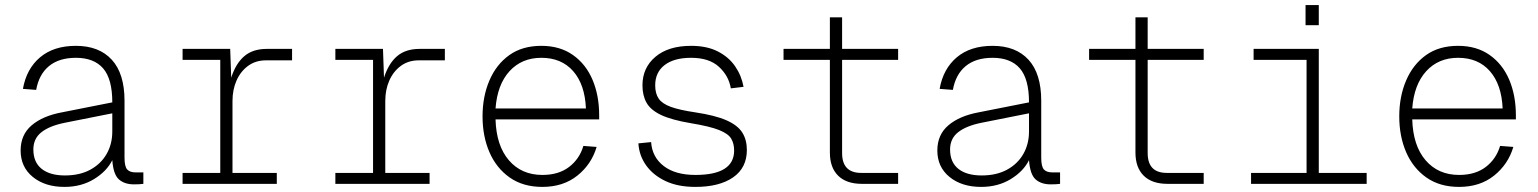

<svg xmlns="http://www.w3.org/2000/svg" viewBox="-20 -722 6040 754"><path d="M233 12Q157 12 109 -27Q61 -66 61 -131Q61 -193 104.5 -230Q148 -267 224 -281L421 -320Q421 -412 385 -453.5Q349 -495 278 -495Q212 -495 172.5 -462.5Q133 -430 122 -369L70 -373Q84 -452 137.5 -497Q191 -542 278 -542Q369 -542 419 -487.5Q469 -433 469 -326V-103Q469 -68 479.5 -56.5Q490 -45 512 -45H543V0Q538 1 526.5 1.5Q515 2 506 2Q469 2 447 -17.5Q425 -37 421 -93Q399 -49 349 -18.5Q299 12 233 12ZM235 -33Q293 -33 334.5 -55.5Q376 -78 398.5 -117Q421 -156 421 -206V-277L235 -240Q175 -228 143 -203Q111 -178 111 -135Q111 -85 143.5 -59Q176 -33 235 -33Z M697 0V-43H845V-487H697V-530H884L888 -417Q906 -473 939.5 -501.5Q973 -530 1028 -530H1127V-485H1024Q984 -485 954.5 -463.5Q925 -442 909 -406Q893 -370 893 -325V-43H1067V0Z M1297 0V-43H1445V-487H1297V-530H1484L1488 -417Q1506 -473 1539.5 -501.5Q1573 -530 1628 -530H1727V-485H1624Q1584 -485 1554.5 -463.5Q1525 -442 1509 -406Q1493 -370 1493 -325V-43H1667V0Z M2110 12Q2034 12 1981.5 -25Q1929 -62 1902 -124.5Q1875 -187 1875 -265Q1875 -343 1902 -406Q1929 -469 1980 -505.5Q2031 -542 2106 -542Q2179 -542 2230 -506Q2281 -470 2307 -408.5Q2333 -347 2333 -269V-253H1926Q1929 -150 1978.5 -92.5Q2028 -35 2110 -35Q2174 -35 2215 -66.5Q2256 -98 2271 -149L2323 -145Q2303 -77 2247.5 -32.5Q2192 12 2110 12ZM1926 -296H2281Q2277 -390 2231 -442.5Q2185 -495 2106 -495Q2029 -495 1981 -442.5Q1933 -390 1926 -296Z M2711 12Q2642 12 2593.5 -11Q2545 -34 2517.5 -72.5Q2490 -111 2487 -159L2537 -164Q2541 -105 2586.5 -70Q2632 -35 2711 -35Q2863 -35 2863 -131Q2863 -158 2851.5 -177.5Q2840 -197 2803.5 -211.5Q2767 -226 2694 -238Q2617 -251 2576 -270.5Q2535 -290 2519 -318.5Q2503 -347 2503 -387Q2503 -456 2554 -499Q2605 -542 2694 -542Q2756 -542 2799 -520Q2842 -498 2867 -461.5Q2892 -425 2900 -381L2850 -375Q2842 -424 2803.5 -459.5Q2765 -495 2694 -495Q2627 -495 2590 -466.5Q2553 -438 2553 -387Q2553 -355 2566.5 -335Q2580 -315 2614 -302.5Q2648 -290 2709 -281Q2789 -269 2833 -249.5Q2877 -230 2895 -201.5Q2913 -173 2913 -133Q2913 -63 2859 -25.5Q2805 12 2711 12Z M3365 0Q3304 0 3271.5 -32Q3239 -64 3239 -123V-487H3057V-530H3239V-654H3287V-530H3507V-487H3287V-121Q3287 -43 3362 -43H3507V0Z M3833 12Q3757 12 3709 -27Q3661 -66 3661 -131Q3661 -193 3704.5 -230Q3748 -267 3824 -281L4021 -320Q4021 -412 3985 -453.5Q3949 -495 3878 -495Q3812 -495 3772.5 -462.5Q3733 -430 3722 -369L3670 -373Q3684 -452 3737.5 -497Q3791 -542 3878 -542Q3969 -542 4019 -487.5Q4069 -433 4069 -326V-103Q4069 -68 4079.5 -56.5Q4090 -45 4112 -45H4143V0Q4138 1 4126.5 1.5Q4115 2 4106 2Q4069 2 4047 -17.5Q4025 -37 4021 -93Q3999 -49 3949 -18.5Q3899 12 3833 12ZM3835 -33Q3893 -33 3934.5 -55.5Q3976 -78 3998.5 -117Q4021 -156 4021 -206V-277L3835 -240Q3775 -228 3743 -203Q3711 -178 3711 -135Q3711 -85 3743.5 -59Q3776 -33 3835 -33Z M4565 0Q4504 0 4471.5 -32Q4439 -64 4439 -123V-487H4257V-530H4439V-654H4487V-530H4707V-487H4487V-121Q4487 -43 4562 -43H4707V0Z M4893 0V-43H5111V-487H4903V-530H5159V-43H5347V0ZM5107 -623V-702H5159V-623Z M5710 12Q5634 12 5581.5 -25Q5529 -62 5502 -124.5Q5475 -187 5475 -265Q5475 -343 5502 -406Q5529 -469 5580 -505.5Q5631 -542 5706 -542Q5779 -542 5830 -506Q5881 -470 5907 -408.5Q5933 -347 5933 -269V-253H5526Q5529 -150 5578.5 -92.5Q5628 -35 5710 -35Q5774 -35 5815 -66.5Q5856 -98 5871 -149L5923 -145Q5903 -77 5847.5 -32.5Q5792 12 5710 12ZM5526 -296H5881Q5877 -390 5831 -442.5Q5785 -495 5706 -495Q5629 -495 5581 -442.5Q5533 -390 5526 -296Z"/></svg>

Font: Geist Mono UltraLight
Style: Regular
Weight: 200
Monospace: yes
Designer: Basement.studio, Andrés Briganti, Mateo Zaragoza
Foundry: Basement.studio, Vercel, Andrés Briganti, Guido Ferreyra, Mateo Zaragoza
Version: Version 1.400; ttfautohint (v1.8.4.7-5d5b)